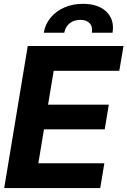

<svg xmlns="http://www.w3.org/2000/svg" viewBox="-20 -963 652 983"><path d="M1.5 0 122.1 -727.5H612.3L590.8 -600.6H254.9L226.1 -427.2H537.1L516.1 -300.8H205.1L176.3 -127H514.2L493.2 0ZM204.1 -795.4Q211.4 -839.4 239.3 -872.8Q267.1 -906.2 309.8 -924.8Q352.5 -943.4 404.8 -943.4Q483.4 -943.4 525.1 -902.6Q566.9 -861.8 556.2 -795.4H450.2Q455.6 -825.7 439.5 -843.5Q423.3 -861.3 391.1 -861.3Q358.4 -861.3 336.4 -843.5Q314.5 -825.7 309.1 -795.4Z"/></svg>

Font: Inter Tight
Style: Bold Italic
Weight: 700
Italic angle: -9.39999°
Designer: Rasmus Andersson
Foundry: rsms
Version: Version 3.004